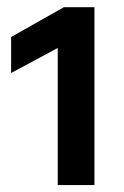

<svg xmlns="http://www.w3.org/2000/svg" viewBox="-20 -956 353 547"><path d="M11.7 -748V-850.6L162.1 -935.5H249V-428.7H144.5V-819.3Z"/></svg>

Font: GenEi M Gothic v2 Bold
Style: Regular
Weight: 700
Version: Version 2.0